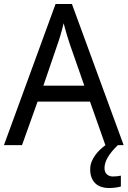

<svg xmlns="http://www.w3.org/2000/svg" viewBox="-20 -737 648 975"><path d="M515.1 0 437 -221.2H170.9L91.8 0H0L262.2 -716.8H345.2L607.9 0ZM408.2 -301.8 335.9 -508.8Q333 -517.6 328.9 -530.3Q324.7 -543 320.3 -557.6Q315.9 -572.3 311.5 -588.1Q307.1 -604 303.2 -619.1Q299.8 -604 295.4 -587.9Q291 -571.8 286.6 -556.9Q282.2 -542 278.1 -529.5Q273.9 -517.1 271 -508.8L200.2 -301.8ZM510.7 116.2Q510.7 138.2 523.4 148.7Q536.1 159.2 552.7 159.2Q564.9 159.2 575.9 158Q586.9 156.7 593.8 154.8V210Q581.1 213.9 565.4 215.8Q549.8 217.8 535.6 217.8Q486.8 217.8 462.4 192.4Q438 167 438 123Q438 102.5 445.3 84.2Q452.6 65.9 464.1 50.3Q475.6 34.7 489.3 22Q502.9 9.3 515.6 0H578.6Q510.7 64.9 510.7 116.2Z"/></svg>

Font: WenQuanYi Micro Hei
Style: Regular
Weight: 400
Foundry: Ascender Corporation
Version: Version 0.2.0-beta